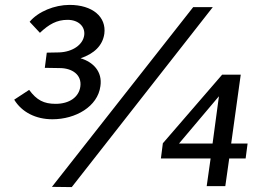

<svg xmlns="http://www.w3.org/2000/svg" viewBox="-20 -760 1088 784"><path d="M101 -671 143 -626C180 -661 212 -679 256 -679C300 -679 328 -652 324 -617C319 -577 276 -548 222 -546L171 -545L163 -483L224 -482C274 -482 315 -455 308 -406C302 -364 264 -336 207 -336C159 -336 130 -351 99 -393L38 -353C69 -302 126 -273 194 -273C289 -273 379 -325 390 -408C399 -468 360 -507 309 -522C365 -541 399 -574 406 -622C415 -691 358 -740 264 -740C203 -740 136 -713 101 -671ZM849 -731H769L192 3L273 4ZM887 -455 645 -175 637 -113H840L824 0H900L916 -113H983L991 -174H924L963 -455ZM711 -174 874 -367 848 -174Z"/></svg>

Font: United Sans SemiBold
Style: Italic
Weight: 600
Italic angle: -8°
Designer: Pablo Impallari, Rodrigo Fuenzalida (Modified by Dan O. Williams)
Version: Version 1.000;PS 001.000;hotconv 1.0.88;makeotf.lib2.5.64775